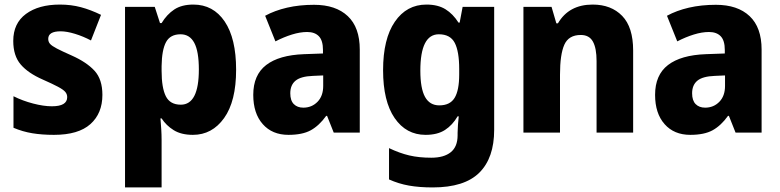

<svg xmlns="http://www.w3.org/2000/svg" viewBox="-20 -580 3413 840"><path d="M428 -165Q428 -84 375.5 -37Q323 10 216 10Q164 10 121.5 3Q79 -4 39 -21V-159Q79 -139 125 -127Q171 -115 207 -115Q274 -115 274 -155Q274 -168 265.5 -178Q257 -188 233.5 -200.5Q210 -213 167 -232Q103 -260 70.5 -298Q38 -336 38 -401Q38 -478 93.5 -519Q149 -560 242 -560Q291 -560 334 -548.5Q377 -537 422 -515L378 -403Q344 -421 308 -432Q272 -443 245 -443Q191 -443 191 -410Q191 -397 199 -388Q207 -379 229 -367.5Q251 -356 294 -337Q359 -308 393.5 -270.5Q428 -233 428 -165Z M826 -560Q913 -560 963 -486Q1013 -412 1013 -275Q1013 -137 960.5 -63.5Q908 10 824 10Q773 10 740 -10.5Q707 -31 687 -62H682Q684 -38 685.5 -14.5Q687 9 687 32V240H527V-550H657L680 -479H687Q710 -517 742.5 -538.5Q775 -560 826 -560ZM770 -430Q725 -430 706.5 -396Q688 -362 687 -291V-270Q687 -196 705.5 -159Q724 -122 771 -122Q850 -122 850 -276Q850 -355 830 -392.5Q810 -430 770 -430Z M1354 -559Q1449 -559 1501.5 -509.5Q1554 -460 1554 -363V0H1440L1411 -73H1407Q1376 -30 1339.5 -10Q1303 10 1242 10Q1171 10 1129.5 -37Q1088 -84 1088 -165Q1088 -252 1144.5 -295.5Q1201 -339 1310 -343L1393 -346V-361Q1393 -403 1375 -421.5Q1357 -440 1324 -440Q1293 -440 1257.5 -429Q1222 -418 1185 -399L1140 -511Q1182 -534 1236 -546.5Q1290 -559 1354 -559ZM1349 -248Q1296 -246 1273 -227Q1250 -208 1250 -172Q1250 -140 1265.5 -124.5Q1281 -109 1307 -109Q1344 -109 1369 -134.5Q1394 -160 1394 -204V-250Z M1846 -560Q1896 -560 1929 -539.5Q1962 -519 1986 -481H1991L2004 -550H2142V-12Q2142 111 2077 175.5Q2012 240 1873 240Q1815 240 1769.5 232Q1724 224 1682 205V68Q1728 90 1770.5 100Q1813 110 1867 110Q1922 110 1952 86Q1982 62 1982 12V1Q1982 -13 1983.5 -33Q1985 -53 1987 -71H1982Q1960 -33 1927 -11.5Q1894 10 1842 10Q1757 10 1706.5 -63.5Q1656 -137 1656 -273Q1656 -410 1707.5 -485Q1759 -560 1846 -560ZM1900 -430Q1819 -430 1819 -271Q1819 -193 1839.5 -156Q1860 -119 1902 -119Q1949 -119 1969 -152Q1989 -185 1989 -254V-278Q1989 -355 1969.5 -392.5Q1950 -430 1900 -430Z M2573 -560Q2654 -560 2702 -510.5Q2750 -461 2750 -359V0H2590V-313Q2590 -369 2574 -398Q2558 -427 2521 -427Q2468 -427 2449 -384.5Q2430 -342 2430 -253V0H2270V-550H2393L2414 -478H2421Q2469 -560 2573 -560Z M3112 -559Q3207 -559 3259.5 -509.5Q3312 -460 3312 -363V0H3198L3169 -73H3165Q3134 -30 3097.5 -10Q3061 10 3000 10Q2929 10 2887.5 -37Q2846 -84 2846 -165Q2846 -252 2902.5 -295.5Q2959 -339 3068 -343L3151 -346V-361Q3151 -403 3133 -421.5Q3115 -440 3082 -440Q3051 -440 3015.5 -429Q2980 -418 2943 -399L2898 -511Q2940 -534 2994 -546.5Q3048 -559 3112 -559ZM3107 -248Q3054 -246 3031 -227Q3008 -208 3008 -172Q3008 -140 3023.5 -124.5Q3039 -109 3065 -109Q3102 -109 3127 -134.5Q3152 -160 3152 -204V-250Z"/></svg>

Font: Noto Sans Khmer UI SemiCondensed ExtraBold
Style: Regular
Weight: 800
Width: 4
Designer: Danh Hong and the Monotype Design Team
Foundry: Monotype Imaging Inc.
Version: Version 2.002; ttfautohint (v1.8.4.7-5d5b)